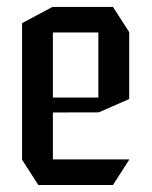

<svg xmlns="http://www.w3.org/2000/svg" viewBox="-20 -528 433 548"><path d="M89.4 0 43 -72V-73H348.7V-72L302.4 0ZM43 -73V-462L130 -508.3H131V-73ZM131 -207V-249.7H260.7V-207.3ZM131 -435.4V-508.3H302.4L348.7 -436.4V-435.4ZM260.7 -207.3V-435.4H348.7V-245.3L261.7 -207.3Z"/></svg>

Font: Foldit Thin
Style: Regular
Weight: 100
Designer: Sophia Tai
Foundry: Sophia Tai
Version: Version 1.003